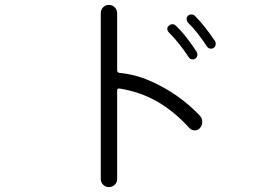

<svg xmlns="http://www.w3.org/2000/svg" viewBox="-20 -754 1040 785"><path d="M425 11Q411 11 401.5 1Q392 -9 392 -22V-700Q392 -714 401.5 -724Q411 -734 425 -734Q439 -734 449 -724Q459 -714 459 -700V-466Q459 -458 468 -456Q532 -450 592 -424Q652 -398 704.5 -361Q757 -324 797 -281Q807 -271 807 -256Q807 -241 797 -230Q790 -221 776 -221Q764 -221 755 -230Q690 -301 620.5 -340Q551 -379 469 -392H467Q459 -392 459 -384V-22Q459 -8 449 1.5Q439 11 425 11ZM853 -558Q849 -555 843 -555Q832 -555 826 -564Q810 -589 789 -616Q768 -643 748 -662Q743 -669 743 -676Q743 -684 748 -689Q754 -695 763 -695Q771 -695 777 -689Q799 -667 820 -640Q841 -613 859 -586Q862 -582 862 -575Q862 -564 853 -558ZM778 -514Q774 -511 768 -511Q757 -511 751 -521Q735 -546 713 -573.5Q691 -601 671 -621Q664 -628 664 -636Q664 -644 670 -648Q676 -655 685 -655Q693 -655 699 -649Q722 -627 744 -598.5Q766 -570 784 -542Q787 -538 787 -531Q787 -520 778 -514Z"/></svg>

Font: Kiwi Maru Light
Style: Regular
Weight: 300
Designer: Hiroki-Chan
Version: Version 1.100